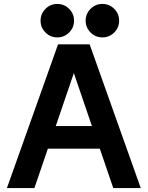

<svg xmlns="http://www.w3.org/2000/svg" viewBox="-20 -956 750 975"><path d="M355 -585 263.2 -315.9H446.8ZM15.1 -1 274.9 -731H435.1L694.8 -1H555.2L486.8 -201.2H223.1L154.8 -1ZM210.9 -791Q186 -815.9 186 -851.1Q186 -886.2 210.9 -911.1Q235.8 -936 271 -936Q306.2 -936 331.1 -911.1Q356 -886.2 356 -851.1Q356 -815.9 331.1 -791Q306.2 -766.1 271 -766.1Q235.8 -766.1 210.9 -791ZM439.9 -791Q415 -815.9 415 -851.1Q415 -886.2 439.9 -911.1Q464.8 -936 500 -936Q535.2 -936 560.1 -911.1Q585 -886.2 585 -851.1Q585 -815.9 560.1 -791Q535.2 -766.1 500 -766.1Q464.8 -766.1 439.9 -791Z"/></svg>

Font: Miedinger*
Style: Bold
Weight: 700
Version: Version 001.000